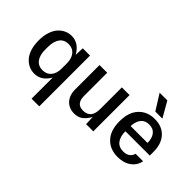

<svg xmlns="http://www.w3.org/2000/svg" viewBox="-114 -1198 1872 1872"><g transform="rotate(45 821.5 -262.0)"><path d="M502 200.2H396V-90.8Q338.9 9.8 241.2 9.8Q200.7 9.8 165.3 -6.8Q129.9 -23.4 102.3 -54.9Q74.7 -86.4 58.8 -136.7Q43 -187 43 -250Q43 -313 58.8 -363.3Q74.7 -413.6 102.3 -445.1Q129.9 -476.6 165.3 -493.2Q200.7 -509.8 241.2 -509.8Q339.8 -509.8 397.9 -405.8L401.9 -500H502ZM151.9 -232.9Q151.9 -155.3 183.8 -113Q215.8 -70.8 274.9 -70.8Q332 -70.8 364 -109.9Q396 -148.9 396 -212.9V-287.1Q396 -353 364.3 -392.6Q332.5 -432.1 274.9 -432.1Q215.8 -432.1 183.8 -389.2Q151.9 -346.2 151.9 -267.1Z M791 9.8Q721.2 9.8 677 -36.4Q632.8 -82.5 632.8 -168V-500H738.8V-182.1Q738.8 -127 761.7 -99.4Q784.7 -71.8 834 -71.8Q940.9 -71.8 940.9 -203.1V-500H1046.9V0H947.8L943.8 -94.2Q915.5 -44.4 880.4 -17.3Q845.2 9.8 791 9.8Z M1390.6 9.8Q1284.7 9.8 1221.2 -57.9Q1157.7 -125.5 1157.7 -250Q1157.7 -374 1220.5 -441.9Q1283.2 -509.8 1386.7 -509.8Q1487.8 -509.8 1545.7 -446.5Q1603.5 -383.3 1603.5 -273.9V-222.2H1267.6Q1267.6 -148.4 1299.3 -107.7Q1331.1 -66.9 1391.6 -66.9Q1434.6 -66.9 1460.4 -86.7Q1486.3 -106.4 1492.7 -137.2H1596.7Q1583.5 -69.8 1528.6 -30Q1473.6 9.8 1390.6 9.8ZM1237.8 -724.1H1343.8L1435.5 -564H1337.9ZM1267.6 -293.9H1500.5Q1500.5 -358.4 1471.4 -395.8Q1442.4 -433.1 1385.7 -433.1Q1330.6 -433.1 1301 -397Q1271.5 -360.8 1267.6 -293.9Z"/></g></svg>

Font: TASA Orbiter Text Medium
Style: Regular
Weight: 500
Designer: Weizhong Zhang
Version: Version 1.000;Glyphs 3.1.2 (3151)